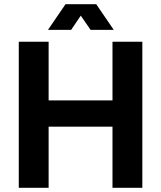

<svg xmlns="http://www.w3.org/2000/svg" viewBox="-20 -900 772 920"><path d="M70 0V-700H213V-419H519V-700H662V0H519V-293H213V0ZM210 -757 294 -880H441L525 -757H414L367 -825L321 -757Z"/></svg>

Font: MuseoModerno SemiBold
Style: Regular
Weight: 600
Designer: Pablo Cosgaya, Héctor Gatti, Marcela Romero, and the Authors of The MuseoModerno Project.
Foundry: Omnibus-Type Team
Version: Version 1.001